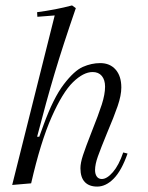

<svg xmlns="http://www.w3.org/2000/svg" viewBox="-20 -677 546 709"><path d="M182 -620 118 -615 117 -632Q186 -641 246 -657L260 -647Q212 -508 181.5 -405.5Q151 -303 117 -172H125L141 -216Q177 -315 215.5 -365.5Q254 -416 286 -430Q318 -444 350 -444Q386 -444 407 -420Q428 -396 428 -354Q428 -325 414.5 -285.5Q401 -246 375 -185Q352 -129 341.5 -99.5Q331 -70 331 -49Q331 -34 337.5 -25Q344 -16 356 -16Q375 -16 397 -41.5Q419 -67 435 -114L451 -110Q429 -47 400 -17.5Q371 12 339 12Q309 12 293 -5Q277 -22 277 -56Q277 -75 286.5 -104Q296 -133 318 -189Q344 -254 356 -291.5Q368 -329 368 -357Q368 -382 356 -396.5Q344 -411 322 -411Q288 -411 249.5 -373.5Q211 -336 170.5 -244.5Q130 -153 95 0L25 6Z"/></svg>

Font: Arapey
Style: Italic
Weight: 400
Italic angle: -12°
Designer: Eduardo Rodriguez Tunni
Foundry: Eduardo Rodriguez Tunni
Version: Version 3.000